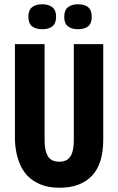

<svg xmlns="http://www.w3.org/2000/svg" viewBox="-20 -867 555 900"><path d="M260 13Q206 13 168.5 -3Q131 -19 107.5 -44.5Q84 -70 72 -101Q60 -132 55 -161.5Q50 -191 50 -213V-660H189V-212Q189 -174 197 -151Q205 -128 220 -118.5Q235 -109 258 -109Q280 -109 295 -118.5Q310 -128 318 -150.5Q326 -173 326 -212V-660H464V-213Q464 -98 410.5 -42.5Q357 13 260 13ZM345 -730Q316 -730 298.5 -743.5Q281 -757 281 -788Q281 -819 298.5 -833Q316 -847 345 -847Q377 -847 393.5 -833Q410 -819 410 -788Q410 -757 393 -743.5Q376 -730 345 -730ZM178 -730Q148 -730 130.5 -743.5Q113 -757 113 -789Q113 -819 130 -833Q147 -847 178 -847Q208 -847 225.5 -833Q243 -819 243 -789Q243 -757 225.5 -743.5Q208 -730 178 -730Z"/></svg>

Font: Bricolage Grotesque 24pt Condensed
Style: Bold
Weight: 700
Width: 3
Designer: Mathieu Triay
Foundry: Atelier Triay
Version: Version 1.001;gftools[0.9.33.dev8+g029e19f]